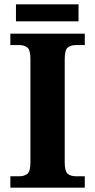

<svg xmlns="http://www.w3.org/2000/svg" viewBox="-20 -870 441 890"><path d="M28 0V-53H70Q92 -53 106.5 -64Q121 -75 121 -118V-596Q121 -639 106.5 -650Q92 -661 70 -661H28V-714H373V-661H331Q309 -661 294.5 -650Q280 -639 280 -596V-118Q280 -75 294.5 -64Q309 -53 331 -53H373V0ZM54 -771V-850H344V-771Z"/></svg>

Font: Noto Naskh Arabic
Style: Bold
Weight: 700
Designer: Monotype Design Team, David Williams, Mohamad Dakak and Nizar Qandah
Foundry: Monotype Imaging Inc.
Version: Version 2.016